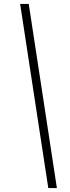

<svg xmlns="http://www.w3.org/2000/svg" viewBox="-20 -862 360 982"><path d="M271 100H227L83 -842H127Z"/></svg>

Font: Montserrat Thin Light
Style: Italic
Weight: 300
Italic angle: -11.3°
Version: Version 9.000